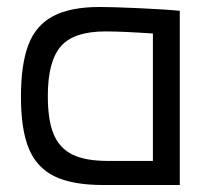

<svg xmlns="http://www.w3.org/2000/svg" viewBox="-20 -530 595 550"><path d="M40 0ZM495 -499V0H276Q187 0 136 -25Q85 -50 62.5 -104.5Q40 -159 40 -253Q40 -346 61.5 -402Q83 -458 132.5 -484Q182 -510 266 -510Q303 -510 379.5 -506.5Q456 -503 495 -499ZM289 -69H418V-434Q330 -440 282 -440Q191 -440 154 -397Q117 -354 117 -255Q117 -186 133.5 -146Q150 -106 187 -87.5Q224 -69 289 -69Z"/></svg>

Font: Cairo
Style: Regular
Weight: 400
Designer: Mohamed Gaber, the designers of Titillium
Foundry: Kief Type Foundry
Version: Version 2.009; ttfautohint (v1.5.33-1714) -l 8 -r 50 -G 200 